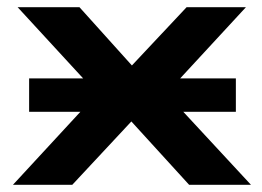

<svg xmlns="http://www.w3.org/2000/svg" viewBox="-20 -514 730 534"><path d="M16 0 282 -288 283 -218 29 -494H201L363 -314H330L499 -494H664L410 -219L412 -287L678 0H506L330 -193H361L181 0ZM61 -203V-296H636V-203Z"/></svg>

Font: Nunito Sans 10pt Expanded
Style: Bold
Weight: 700
Width: 7
Designer: Vernon Adams
Foundry: Vernon Adams
Version: Version 3.101;gftools[0.9.27]